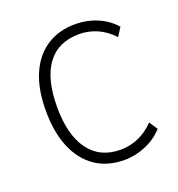

<svg xmlns="http://www.w3.org/2000/svg" viewBox="-99 -574 615 664"><g transform="rotate(-20 209.0 -242.0)"><path d="M250 8Q187 8 142.5 -22.5Q98 -53 74.5 -109.5Q51 -166 51 -245Q51 -323 74.5 -378Q98 -433 142.5 -462.5Q187 -492 249 -492Q291 -492 329 -476Q367 -460 393 -430L373 -399Q346 -428 314.5 -441.5Q283 -455 250 -455Q172 -455 132 -401Q92 -347 92 -243Q92 -141 132.5 -85.5Q173 -30 249 -30Q283 -30 314.5 -43.5Q346 -57 373 -85L393 -54Q367 -25 328.5 -8.5Q290 8 250 8Z"/></g></svg>

Font: Nunito Sans 12pt ExtraLight SemiCondensed
Style: Regular
Weight: 200
Width: 4
Version: Version 3.101;gftools[0.9.27]